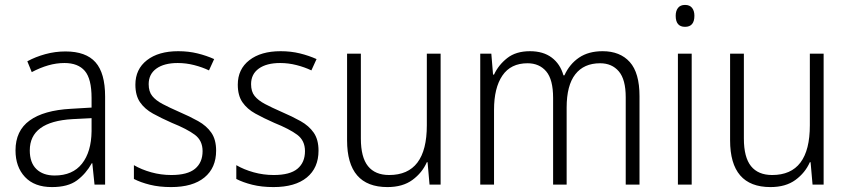

<svg xmlns="http://www.w3.org/2000/svg" viewBox="-20 -750 3447 780"><path d="M246 -541Q329 -541 368 -497Q407 -453 407 -358V0H364L355 -87H353Q329 -44 292.5 -17Q256 10 191 10Q120 10 81.5 -31Q43 -72 43 -139Q43 -219 100.5 -260.5Q158 -302 268 -308L352 -313V-352Q352 -430 324.5 -462Q297 -494 242 -494Q209 -494 176 -484.5Q143 -475 109 -457L91 -501Q124 -519 164 -530Q204 -541 246 -541ZM274 -266Q101 -256 101 -139Q101 -89 128 -63Q155 -37 202 -37Q275 -37 313 -85Q351 -133 352 -217V-270Z M858 -138Q858 -68 810.5 -29Q763 10 675 10Q627 10 589 0.5Q551 -9 524 -23V-79Q555 -61 594.5 -50Q634 -39 676 -39Q742 -39 772.5 -64.5Q803 -90 803 -136Q803 -179 771.5 -202.5Q740 -226 678 -251Q635 -270 601.5 -288.5Q568 -307 549 -334.5Q530 -362 530 -406Q530 -469 577 -505.5Q624 -542 704 -542Q746 -542 782.5 -533Q819 -524 850 -510L829 -464Q802 -477 769 -485.5Q736 -494 702 -494Q647 -494 615.5 -471.5Q584 -449 584 -408Q584 -378 598.5 -360Q613 -342 640.5 -327.5Q668 -313 709 -295Q751 -277 785 -258Q819 -239 838.5 -211Q858 -183 858 -138Z M1274 -138Q1274 -68 1226.5 -29Q1179 10 1091 10Q1043 10 1005 0.5Q967 -9 940 -23V-79Q971 -61 1010.5 -50Q1050 -39 1092 -39Q1158 -39 1188.5 -64.5Q1219 -90 1219 -136Q1219 -179 1187.5 -202.5Q1156 -226 1094 -251Q1051 -270 1017.5 -288.5Q984 -307 965 -334.5Q946 -362 946 -406Q946 -469 993 -505.5Q1040 -542 1120 -542Q1162 -542 1198.5 -533Q1235 -524 1266 -510L1245 -464Q1218 -477 1185 -485.5Q1152 -494 1118 -494Q1063 -494 1031.5 -471.5Q1000 -449 1000 -408Q1000 -378 1014.5 -360Q1029 -342 1056.5 -327.5Q1084 -313 1125 -295Q1167 -277 1201 -258Q1235 -239 1254.5 -211Q1274 -183 1274 -138Z M1770 -532V0H1725L1717 -91H1714Q1695 -48 1655.5 -19Q1616 10 1554 10Q1390 10 1390 -180V-532H1446V-187Q1446 -111 1475 -75Q1504 -39 1561 -39Q1714 -39 1714 -241V-532Z M2428 -542Q2499 -542 2538.5 -498Q2578 -454 2578 -359V0H2522V-355Q2522 -427 2494 -460Q2466 -493 2418 -493Q2352 -493 2317 -448Q2282 -403 2282 -313V0H2227V-352Q2227 -427 2199 -460Q2171 -493 2123 -493Q2055 -493 2021 -443Q1987 -393 1987 -304V0H1931V-532H1976L1983 -447H1987Q2005 -486 2040.5 -514Q2076 -542 2133 -542Q2187 -542 2221.5 -516Q2256 -490 2269 -444H2273Q2294 -490 2332.5 -516Q2371 -542 2428 -542Z M2763 -730Q2782 -730 2791.5 -718Q2801 -706 2801 -686Q2801 -641 2763 -641Q2725 -641 2725 -686Q2725 -706 2734.5 -718Q2744 -730 2763 -730ZM2790 -532V0H2734V-532Z M3326 -532V0H3281L3273 -91H3270Q3251 -48 3211.5 -19Q3172 10 3110 10Q2946 10 2946 -180V-532H3002V-187Q3002 -111 3031 -75Q3060 -39 3117 -39Q3270 -39 3270 -241V-532Z"/></svg>

Font: Noto Sans Georgian SemiCondensed Light
Style: Regular
Weight: 300
Width: 4
Designer: Monotype Design Team, Akaki Razmadze
Foundry: Google LLC
Version: Version 2.005; ttfautohint (v1.8.4.7-5d5b)